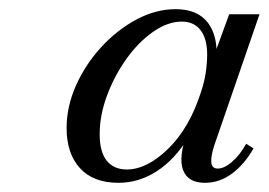

<svg xmlns="http://www.w3.org/2000/svg" viewBox="-20 -743 585 418"><path d="M238 -345Q183 -345 154 -377Q125 -409 125 -464Q125 -511 145.5 -557Q166 -603 200.5 -640.5Q235 -678 277 -700.5Q319 -723 362 -723Q394 -723 414.5 -710Q435 -697 444.5 -671.5Q454 -646 451 -609L441 -608L479 -712H545L447 -428Q439 -404 440 -390Q441 -376 454 -376Q468 -376 485 -390.5Q502 -405 516 -430L532 -420Q512 -385 485 -365Q458 -345 426 -345Q389 -345 378.5 -373Q368 -401 388 -456L391 -445Q360 -395 321 -370Q282 -345 238 -345ZM256 -374Q300 -374 346.5 -419.5Q393 -465 418 -544Q425 -565 428 -585.5Q431 -606 431 -624Q431 -659 416.5 -677.5Q402 -696 376 -696Q345 -696 313 -673.5Q281 -651 255 -614.5Q229 -578 213 -535Q197 -492 197 -451Q197 -412 212.5 -393Q228 -374 256 -374Z"/></svg>

Font: Baskervville
Style: Italic
Weight: 400
Italic angle: -18°
Designer: ANRT
Foundry: ANRT
Version: Version 1.100